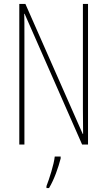

<svg xmlns="http://www.w3.org/2000/svg" viewBox="-20 -734 544 975"><path d="M427 0V-714H401V-181C401 -152 402 -99 402 -54H400L109 -714H78V0H104V-548C104 -604 104 -637 103 -664H105L397 0ZM288 71V61H258C254 101 230 175 216 211V221H229C256 176 276 117 288 71Z"/></svg>

Font: Noto Sans Ethiopic ExtraCondensed Thin
Style: Regular
Weight: 100
Width: 2
Designer: Monotype Design Team
Foundry: Monotype Imaging Inc.
Version: Version 2.102